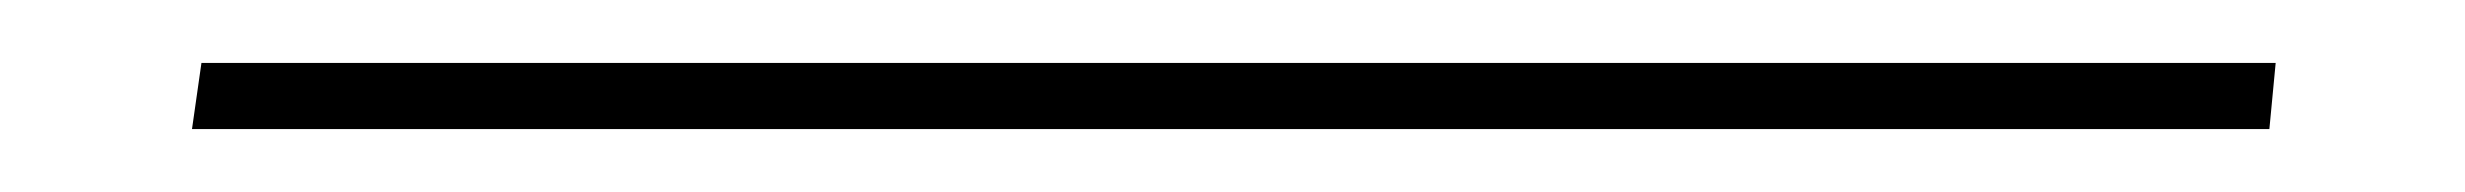

<svg xmlns="http://www.w3.org/2000/svg" viewBox="-20 127 783 61"><path d="M41 168 44 147H703L701 168Z"/></svg>

Font: Genos Thin ExtraLight
Style: Italic
Weight: 250
Italic angle: -8°
Version: Version 1.010